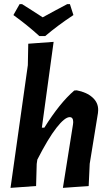

<svg xmlns="http://www.w3.org/2000/svg" viewBox="-20 -907 535 931"><path d="M319 -887 336 -834Q259 -783 199 -732H171Q114 -784 45 -834L75 -887H87Q99 -879 133.5 -857.5Q168 -836 187 -823Q208 -835 249.5 -857Q291 -879 306 -887ZM352 -469Q400 -460 428.5 -434.5Q457 -409 456 -372L455 -359L415 -113L410 -5L285 4L334 -304L335 -315Q335 -339 318 -339Q294 -339 253.5 -287Q213 -235 161 -133L158 -112L155 -5L31 4L115 -591L117 -695L240 -704L183 -288H195Q270 -408 340 -468Z"/></svg>

Font: Alegreya Sans SC
Style: Bold Italic
Weight: 700
Italic angle: -7°
Designer: Juan Pablo del Peral
Foundry: Huerta Tipografica
Version: Version 2.007